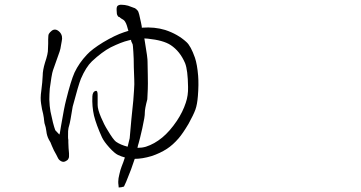

<svg xmlns="http://www.w3.org/2000/svg" viewBox="-20 -744 1540 819"><path d="M545.9 -554.7Q538.1 -569.3 539.1 -574.2Q533.2 -573.2 527.3 -571.3Q498 -564.5 452.1 -542Q415 -522.5 372.1 -482.4Q346.7 -458 325.2 -408.2Q314.5 -381.8 290 -289.1Q279.3 -221.7 275.4 -210Q271.5 -199.2 270.5 -184.6Q269.5 -152.3 271.5 -147.5Q271.5 -146.5 271.5 -136.7Q271.5 -127 272.5 -112.3Q273.4 -98.6 274.4 -89.8Q274.4 -82 274.4 -76.2Q274.4 -71.3 271.5 -66.4Q269.5 -61.5 263.7 -58.6Q256.8 -53.7 251 -53.7Q242.2 -53.7 233.4 -61.5Q228.5 -65.4 220.7 -83Q216.8 -90.8 210 -102.5Q210 -102.5 201.2 -122.1Q195.3 -135.7 195.3 -136.7L188.5 -148.4Q179.7 -165 177.7 -184.6Q174.8 -204.1 172.9 -208Q168.9 -217.8 168 -231.4Q168 -237.3 164.1 -257.8Q160.2 -275.4 159.2 -278.3Q158.2 -281.2 155.3 -301.8Q151.4 -325.2 156.2 -357.4Q161.1 -395.5 162.1 -420.9Q162.1 -444.3 171.9 -476.6Q185.5 -516.6 184.6 -534.2Q184.6 -536.1 185.5 -557.6V-558.6Q185.5 -566.4 185.5 -576.2Q185.5 -594.7 188.5 -599.6Q192.4 -606.4 201.2 -613.3Q217.8 -625 235.4 -606.4Q249 -590.8 243.2 -567.4Q241.2 -559.6 240.2 -550.8Q238.3 -536.1 234.4 -524.4Q209 -453.1 206.1 -444.3Q203.1 -436.5 199.2 -413.1Q194.3 -382.8 192.4 -366.2Q190.4 -340.8 190.4 -319.3Q191.4 -290 195.3 -268.6Q206.1 -214.8 215.8 -188.5L232.4 -170.9Q234.4 -165 240.2 -206.1Q253.9 -287.1 261.7 -316.4Q282.2 -399.4 297.9 -434.6Q317.4 -475.6 350.6 -510.7Q372.1 -534.2 419.9 -563.5Q470.7 -593.8 508.8 -606.4Q528.3 -612.3 527.8 -612.8Q527.3 -613.3 525.4 -620.1Q523.4 -627 521.5 -633.8Q518.6 -643.6 513.7 -651.4Q508.8 -659.2 500 -663.1Q495.1 -666 493.2 -668Q490.2 -671.9 484.4 -672.9L481.4 -677.7Q477.5 -682.6 477.5 -700.2Q476.6 -715.8 482.4 -719.7Q489.3 -724.6 500 -723.6Q511.7 -723.6 526.4 -719.7Q536.1 -716.8 552.7 -710H553.7Q560.5 -707 566.4 -699.2H567.4Q573.2 -690.4 581.1 -649.4Q585.9 -627 585 -626Q585 -625 586.9 -626Q639.6 -629.9 684.6 -616.2Q738.3 -598.6 775.4 -564.5Q793.9 -547.9 811.5 -498Q821.3 -468.8 825.2 -420.9Q828.1 -384.8 824.2 -335Q821.3 -297.9 813.5 -276.4Q805.7 -254.9 784.2 -215.8Q759.8 -174.8 742.2 -154.3Q717.8 -126 692.4 -109.4Q662.1 -89.8 626 -78.1Q586.9 -66.4 554.7 -66.4Q547.9 -45.9 539.1 -21.5Q527.3 8.8 518.6 30.3Q508.8 50.8 508.8 51.8Q506.8 52.7 497.1 54.7Q491.2 55.7 486.3 55.7Q486.3 48.8 485.4 44.9Q484.4 40 484.4 31.2Q484.4 17.6 489.3 -1Q493.2 -19.5 499 -34.2Q505.9 -50.8 512.7 -72.3Q498 -76.2 483.4 -83Q468.8 -89.8 446.3 -114.7Q423.8 -139.6 415 -158.2Q390.6 -211.9 380.9 -251Q372.1 -290 374 -333Q375 -353.5 388.7 -356.4Q396.5 -358.4 396.5 -338.9Q396.5 -317.4 396.5 -295.9Q396.5 -277.3 411.1 -243.2Q423.8 -212.9 438.5 -189.5Q462.9 -148.4 474.6 -139.6Q494.1 -126 524.4 -118.2Q532.2 -150.4 533.2 -154.3Q540 -236.3 548.8 -317.4V-318.4Q548.8 -321.3 551.8 -360.4Q553.7 -386.7 552.7 -403.3Q551.8 -420.9 550.8 -458Q550.8 -495.1 548.8 -522.5Q546.9 -552.7 545.9 -554.7ZM595.7 -580.1Q595.7 -577.1 596.7 -574.2Q610.4 -494.1 609.4 -479.5Q609.4 -462.9 610.4 -425.8Q611.3 -381.8 610.4 -363.3L608.4 -320.3Q597.7 -280.3 597.7 -262.7Q598.6 -249 586.9 -196.3Q576.2 -149.4 571.3 -132.8Q568.4 -125 566.4 -113.3Q585.9 -113.3 602.5 -118.2Q638.7 -129.9 671.9 -157.2Q704.1 -183.6 734.4 -228.5Q759.8 -266.6 772.5 -305.7Q783.2 -336.9 782.2 -373Q781.2 -445.3 769.5 -474.6Q748 -525.4 708 -551.8Q676.8 -572.3 610.4 -579.1Q603.5 -580.1 595.7 -580.1Z"/></svg>

Font: ToneOZ-YinPZ-Tsuipita-TC
Style: Regular
Weight: 400
Designer: ÂÆ£ÂøóÂáåJeffrey Xuan(jeffreyx@gmail.com, ToneOZ.com) ÈòøÂù§(cjkFonts)
Foundry: ToneOZ
Version: Version 0.24071